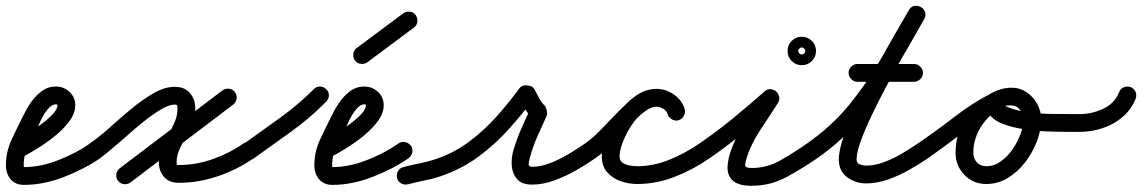

<svg xmlns="http://www.w3.org/2000/svg" viewBox="-39 -586 3855 648"><path d="M-4 -68Q-10 -79 -6 -91Q-2 -103 9 -109Q20 -115 44 -129.5Q68 -144 93.5 -162Q119 -180 137 -198.5Q155 -217 155 -231Q155 -234 150 -234Q138 -234 126.5 -222Q115 -210 106.5 -194.5Q98 -179 94 -170Q94 -170 94 -170Q94 -169 94 -169Q77 -137 59 -101.5Q41 -66 41 -28Q41 -22 42 -22Q98 -22 159 -46Q220 -70 265 -102Q265 -102 265 -102Q265 -102 265 -102Q275 -109 287 -106.5Q299 -104 307 -94Q314 -84 311.5 -72Q309 -60 299 -52Q247 -16 177.5 11Q108 38 42 38Q13 38 -3 19Q-19 0 -19 -28Q-19 -74 0.5 -115.5Q20 -157 40 -197Q40 -197 40 -196Q40 -196 40 -196Q50 -218 65.5 -240.5Q81 -263 102 -278.5Q123 -294 150 -294Q176 -294 195.5 -276Q215 -258 215 -231Q215 -204 195.5 -177.5Q176 -151 147 -127.5Q118 -104 88 -85.5Q58 -67 37 -56Q26 -50 14 -53.5Q2 -57 -4 -68Z M256 -60Q249 -70 251.5 -82.5Q254 -95 264 -102Q294 -122 329.5 -154Q365 -186 403.5 -218Q442 -250 479.5 -271.5Q517 -293 551 -293Q584 -293 602 -272Q620 -251 620 -220Q620 -186 604 -154.5Q588 -123 572.5 -94Q557 -65 557 -40Q557 -32 557.5 -30.5Q558 -29 564 -29Q622 -29 679 -49Q736 -69 783 -102Q793 -109 805 -106.5Q817 -104 825 -94Q832 -84 829.5 -72Q827 -60 817 -52Q763 -14 697 8.5Q631 31 564 31Q532 31 514.5 11Q497 -9 497 -40Q497 -64 506.5 -86Q516 -108 528.5 -130Q541 -152 550.5 -174Q560 -196 560 -220Q560 -226 559 -229.5Q558 -233 551 -233Q529 -233 495.5 -211.5Q462 -190 425.5 -159Q389 -128 355 -98Q321 -68 298 -52Q288 -45 275.5 -47.5Q263 -50 256 -60ZM712 -281Q722 -288 734 -286.5Q746 -285 754 -275Q761 -265 759.5 -253Q758 -241 748 -233Q661 -167 574.5 -101.5Q488 -36 401 30Q401 30 401 30Q401 30 401 30Q391 37 379 35.5Q367 34 359 24Q352 14 353.5 2Q355 -10 365 -18Q452 -84 538.5 -149.5Q625 -215 712 -281Q712 -281 712 -281Q712 -281 712 -281Z M776 -58Q768 -68 770 -80.5Q772 -93 783 -100Q843 -143 905 -187.5Q967 -232 1020 -285Q1020 -285 1020 -285Q1020 -285 1020 -285Q1028 -294 1040.5 -294Q1053 -294 1062 -285Q1071 -277 1071 -264.5Q1071 -252 1062 -243Q1008 -188 944 -142Q880 -96 817 -51Q807 -44 795 -46Q783 -48 776 -58Z M1037 -68Q1031 -79 1035 -91Q1039 -103 1050 -109Q1061 -115 1085 -129.5Q1109 -144 1134.5 -162Q1160 -180 1178 -198.5Q1196 -217 1196 -231Q1196 -234 1191 -234Q1179 -234 1167.5 -222Q1156 -210 1147.5 -194.5Q1139 -179 1135 -170Q1135 -170 1135 -170Q1135 -169 1135 -169Q1118 -137 1100 -101.5Q1082 -66 1082 -28Q1082 -22 1083 -22Q1139 -22 1200 -46Q1261 -70 1306 -102Q1306 -102 1306 -102Q1306 -102 1306 -102Q1316 -109 1328 -106.5Q1340 -104 1348 -94Q1355 -84 1352.5 -72Q1350 -60 1340 -52Q1288 -16 1218.5 11Q1149 38 1083 38Q1054 38 1038 19Q1022 0 1022 -28Q1022 -74 1041.5 -115.5Q1061 -157 1081 -197Q1081 -197 1081 -196Q1081 -196 1081 -196Q1091 -218 1106.5 -240.5Q1122 -263 1143 -278.5Q1164 -294 1191 -294Q1217 -294 1236.5 -276Q1256 -258 1256 -231Q1256 -204 1236.5 -177.5Q1217 -151 1188 -127.5Q1159 -104 1129 -85.5Q1099 -67 1078 -56Q1067 -50 1055 -53.5Q1043 -57 1037 -68Z M1201 -376Q1191 -369 1178.5 -370.5Q1166 -372 1159 -382Q1152 -392 1153.5 -404.5Q1155 -417 1165 -424Q1204 -453 1243.5 -482.5Q1283 -512 1322 -541Q1322 -541 1322 -541Q1322 -541 1322 -541Q1332 -548 1344.5 -546.5Q1357 -545 1364 -535Q1371 -525 1369.5 -512.5Q1368 -500 1358 -493Q1319 -464 1279.5 -434.5Q1240 -405 1201 -376Q1201 -376 1201 -376Q1201 -376 1201 -376Z M1338 36Q1326 39 1315 33Q1304 27 1301 15Q1298 3 1304 -8Q1310 -19 1322 -22Q1353 -30 1383 -36Q1413 -42 1443 -53Q1500 -74 1548.5 -111Q1597 -148 1638 -194Q1679 -240 1714 -288Q1722 -299 1739 -298Q1757 -297 1764 -286Q1771 -273 1780 -256Q1789 -239 1799 -230Q1803 -226 1806 -214Q1809 -201 1806 -195Q1791 -162 1776 -128.5Q1761 -95 1751 -60Q1748 -50 1745.5 -36.5Q1743 -23 1757 -23Q1786 -23 1819 -36Q1852 -49 1882.5 -67.5Q1913 -86 1936 -102Q1936 -102 1936 -102Q1936 -102 1936 -102Q1946 -109 1958 -106.5Q1970 -104 1978 -94Q1985 -84 1982.5 -72Q1980 -60 1970 -52Q1942 -32 1906 -11.5Q1870 9 1831.5 23Q1793 37 1757 37Q1723 37 1707 19.5Q1691 2 1688.5 -24Q1686 -50 1693 -76Q1704 -114 1719.5 -149.5Q1735 -185 1752 -221Q1753 -223 1755 -217.5Q1757 -212 1759 -204Q1761 -196 1761 -190Q1761 -184 1759 -186Q1744 -199 1733.5 -218.5Q1723 -238 1712 -254Q1709 -260 1718 -262.5Q1727 -265 1738 -264Q1749 -264 1757.5 -261Q1766 -258 1762 -252Q1723 -200 1678 -150Q1633 -100 1579.5 -60Q1526 -20 1464 3Q1433 15 1401 21.5Q1369 28 1338 36Q1338 36 1338 36Q1338 36 1338 36Z M1970 -52Q1960 -45 1947.5 -47.5Q1935 -50 1928 -60Q1921 -70 1923.5 -82.5Q1926 -95 1936 -102Q1962 -120 1991 -150.5Q2020 -181 2051 -212.5Q2082 -244 2114 -265Q2146 -286 2177 -286Q2208 -286 2235.5 -267Q2263 -248 2272 -217Q2272 -217 2272 -217Q2272 -217 2272 -217Q2275 -206 2269 -195Q2263 -184 2251 -180Q2240 -177 2229 -183Q2218 -189 2214 -201Q2211 -212 2199.5 -219Q2188 -226 2177 -226Q2160 -226 2141.5 -213Q2123 -200 2104.5 -181Q2086 -162 2070.5 -143.5Q2055 -125 2043 -114Q2026 -97 2008 -81.5Q1990 -66 1970 -52Q1970 -52 1970 -52Q1970 -52 1970 -52ZM2272 -217Q2275 -206 2269 -195Q2263 -184 2251 -180Q2240 -177 2229 -183Q2218 -189 2214 -201Q2211 -212 2199.5 -219Q2188 -226 2177 -226Q2154 -226 2132 -208Q2110 -190 2092 -162.5Q2074 -135 2063 -106.5Q2052 -78 2052 -59Q2052 -44 2062 -37Q2072 -30 2086 -27.5Q2100 -25 2111 -25Q2167 -25 2221.5 -47.5Q2276 -70 2322 -102Q2332 -109 2344 -106.5Q2356 -104 2364 -94Q2371 -84 2368.5 -72Q2366 -60 2356 -52Q2303 -15 2240 10Q2177 35 2111 35Q2082 35 2054.5 25Q2027 15 2009.5 -5.5Q1992 -26 1992 -59Q1992 -91 2007 -130Q2022 -169 2048.5 -205Q2075 -241 2108 -263.5Q2141 -286 2177 -286Q2208 -286 2235.5 -267Q2263 -248 2272 -217Q2272 -217 2272 -217Q2272 -217 2272 -217Z M2356 -52Q2346 -45 2333.5 -47.5Q2321 -50 2314 -60Q2307 -70 2309.5 -82.5Q2312 -95 2322 -102Q2379 -141 2434 -186Q2489 -231 2541 -277Q2550 -286 2561 -285Q2572 -284 2580 -278Q2588 -271 2590.5 -260.5Q2593 -250 2587 -239Q2559 -195 2529 -150.5Q2499 -106 2482 -57Q2476 -38 2476 -28.5Q2476 -19 2498 -19Q2550 -19 2597 -46Q2644 -73 2685 -102Q2685 -102 2685 -102Q2685 -102 2685 -102Q2695 -109 2707 -106.5Q2719 -104 2727 -94Q2734 -84 2731.5 -72Q2729 -60 2719 -52Q2670 -18 2615.5 11.5Q2561 41 2498 41Q2452 41 2433.5 23Q2415 5 2416.5 -24.5Q2418 -54 2432 -89Q2446 -124 2466 -159Q2486 -194 2505.5 -223.5Q2525 -253 2535 -271Q2542 -282 2553.5 -280.5Q2565 -279 2575 -271Q2584 -264 2587.5 -252.5Q2591 -241 2581 -233Q2528 -185 2471.5 -139Q2415 -93 2356 -52Q2356 -52 2356 -52Q2356 -52 2356 -52ZM2659 -422Q2656 -420 2655.5 -416.5Q2655 -413 2655 -414Q2655 -415 2655.5 -411.5Q2656 -408 2659 -406Q2661 -403 2664.5 -402.5Q2668 -402 2667 -402Q2666 -402 2669.5 -402.5Q2673 -403 2675 -406Q2678 -408 2678.5 -411.5Q2679 -415 2679 -414Q2679 -413 2678.5 -416.5Q2678 -420 2675 -422Q2673 -425 2669.5 -425.5Q2666 -426 2667 -426Q2668 -426 2664.5 -425.5Q2661 -425 2659 -422ZM2619 -414Q2619 -434 2633 -448Q2647 -462 2667 -462Q2687 -462 2701 -448Q2715 -434 2715 -414Q2715 -394 2701 -380Q2687 -366 2667 -366Q2647 -366 2633 -380Q2619 -394 2619 -414Z M2719 -52Q2709 -45 2697 -47.5Q2685 -50 2677 -60Q2670 -70 2672.5 -82Q2675 -94 2685 -102Q2767 -159 2826 -231Q2885 -303 2932.5 -384.5Q2980 -466 3028 -551Q3035 -564 3047 -566Q3059 -568 3069 -562Q3079 -557 3083 -545.5Q3087 -534 3080 -521Q3069 -501 3047.5 -464.5Q3026 -428 3000.5 -382.5Q2975 -337 2949 -288Q2923 -239 2901 -192.5Q2879 -146 2865.5 -108.5Q2852 -71 2852 -48Q2852 -35 2863 -31Q2874 -27 2884 -27Q2913 -27 2945 -39Q2977 -51 3006.5 -68.5Q3036 -86 3059 -102Q3069 -109 3081 -106.5Q3093 -104 3101 -94Q3108 -84 3105.5 -72Q3103 -60 3093 -52Q3065 -33 3030 -13Q2995 7 2957.5 20Q2920 33 2884 33Q2848 33 2820 12Q2792 -9 2792 -48Q2792 -81 2811 -133Q2830 -185 2859.5 -245Q2889 -305 2921.5 -364Q2954 -423 2982.5 -472.5Q3011 -522 3028 -551Q3035 -564 3047 -566Q3059 -568 3069 -562Q3079 -557 3083 -545.5Q3087 -534 3080 -521Q3030 -432 2979.5 -347Q2929 -262 2867 -187Q2805 -112 2719 -52Q2719 -52 2719 -52Q2719 -52 2719 -52ZM2855 -310Q2843 -310 2834 -319Q2825 -328 2825 -340Q2825 -352 2834 -361Q2843 -370 2855 -370Q2903 -370 2950.5 -370Q2998 -370 3046 -370Q3046 -370 3046 -370Q3046 -370 3046 -370Q3058 -370 3067 -361Q3076 -352 3076 -340Q3076 -328 3067 -319Q3058 -310 3046 -310Q2998 -310 2950.5 -310Q2903 -310 2855 -310Q2855 -310 2855 -310Q2855 -310 2855 -310Z M3093 -52Q3083 -45 3071 -47.5Q3059 -50 3051 -60Q3044 -70 3046.5 -82Q3049 -94 3059 -102Q3122 -145 3185.5 -194Q3249 -243 3317 -276Q3317 -276 3317 -276Q3317 -276 3317 -276Q3328 -282 3340 -278Q3352 -274 3357 -263Q3363 -251 3359 -239.5Q3355 -228 3344 -223Q3277 -190 3215.5 -142.5Q3154 -95 3093 -52Q3093 -52 3093 -52Q3093 -52 3093 -52ZM3318 -277Q3329 -282 3340.5 -277.5Q3352 -273 3358 -262Q3363 -251 3358.5 -239Q3354 -227 3343 -222Q3300 -202 3273 -160Q3246 -118 3246 -71Q3246 -51 3258 -38Q3270 -25 3290 -25Q3316 -25 3338.5 -41Q3361 -57 3378 -81.5Q3395 -106 3405 -133Q3415 -160 3415 -183Q3415 -199 3404 -214.5Q3393 -230 3375 -230Q3370 -230 3362.5 -230Q3355 -230 3354 -228Q3354 -228 3354 -228Q3354 -228 3354 -228Q3354 -228 3355.5 -227.5Q3357 -227 3366 -223Q3397 -211 3434.5 -206.5Q3472 -202 3510 -201.5Q3548 -201 3581 -201Q3588 -201 3594 -201Q3600 -201 3607 -201Q3619 -201 3628 -192Q3637 -183 3637 -171Q3637 -159 3628 -150Q3619 -141 3607 -141Q3593 -141 3562.5 -141Q3532 -141 3493.5 -142.5Q3455 -144 3416 -150Q3377 -156 3346.5 -167.5Q3316 -179 3301.5 -198.5Q3287 -218 3298 -248Q3298 -248 3298 -248Q3298 -248 3298 -248Q3306 -273 3329 -281.5Q3352 -290 3375 -290Q3403 -290 3426 -274.5Q3449 -259 3462 -234.5Q3475 -210 3475 -183Q3475 -147 3460.5 -109Q3446 -71 3421 -38.5Q3396 -6 3362.5 14.5Q3329 35 3290 35Q3245 35 3215.5 4Q3186 -27 3186 -71Q3186 -136 3222.5 -193Q3259 -250 3318 -277Q3318 -277 3318 -277Q3318 -277 3318 -277Z M3607 -141Q3594 -141 3585.5 -150Q3577 -159 3577 -171Q3577 -184 3586 -192.5Q3595 -201 3607 -201Q3646 -201 3684.5 -219Q3723 -237 3738 -275Q3743 -287 3754 -291.5Q3765 -296 3777 -292Q3789 -287 3793.5 -276Q3798 -265 3794 -253Q3779 -216 3749.5 -191Q3720 -166 3682.5 -153.5Q3645 -141 3607 -141Q3607 -141 3607 -141Q3607 -141 3607 -141Z"/></svg>

Font: FRB American Cursive Guidelines
Style: Bold Italic
Weight: 700
Italic angle: -25°
Version: Version 2.0;Modular Font Editor K font №1